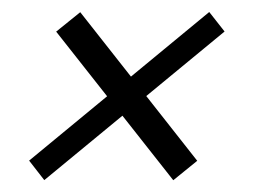

<svg xmlns="http://www.w3.org/2000/svg" viewBox="-20 -503 429 323"><path d="M115 -482.5 311.8 -232.5 271.5 -199.8 74.5 -449.8ZM29 -232.8 332 -482.8 357.8 -450 54.5 -200Z"/></svg>

Font: Emberly Black
Style: Italic
Weight: 900
Italic angle: -12°
Designer: Rajesh Rajput
Foundry: Rajesh Rajput
Version: Version 1.000